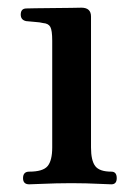

<svg xmlns="http://www.w3.org/2000/svg" viewBox="-20 -480 354 500"><path d="M56 0Q40 0 40 -16Q40 -33 56 -33Q92 -33 104 -47.5Q116 -62 116 -96V-374Q116 -401 111 -410Q106 -419 92 -420Q85 -422 70 -423Q55 -424 48 -425Q34 -428 34 -442Q34 -458 49 -458Q52 -458 72.5 -458.5Q93 -459 118.5 -459Q144 -459 165 -459.5Q186 -460 192 -460Q217 -460 217 -437V-96Q217 -62 228 -47.5Q239 -33 270 -33Q284 -33 284 -16Q284 0 270 0Q263 0 244.5 -1Q226 -2 204.5 -2.5Q183 -3 166 -3Q149 -3 126 -2.5Q103 -2 83 -1Q63 0 56 0Z"/></svg>

Font: Zen Old Mincho
Style: Bold
Weight: 700
Designer: Yoshimichi Ohira
Foundry: Positype
Version: Version 1.500